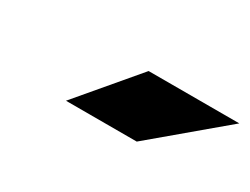

<svg xmlns="http://www.w3.org/2000/svg" viewBox="-32 -1110 630 484"><g transform="rotate(30 283.5 -867.5)"><path d="M160 -783 303 -952H567L366 -783Z"/></g></svg>

Font: Tomorrow Black
Style: Italic
Weight: 900
Italic angle: -10°
Designer: Tony de Marco, Monica Rizzolli
Foundry: Just in Type
Version: Version 2.002